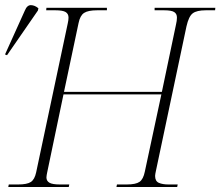

<svg xmlns="http://www.w3.org/2000/svg" viewBox="-44 -745 878 765"><path d="M-11 0 -9 -10H28Q64 -10 79 -20Q94 -30 100 -58L226 -652Q229 -665 229 -675Q229 -690 217.5 -697Q206 -704 177 -704H140L141 -714H382V-704H343Q307 -704 291 -693.5Q275 -683 269 -653L211 -379H601L657 -646Q659 -654 660 -661.5Q661 -669 661 -675Q661 -690 650 -697Q639 -704 610 -704H572V-714H814L813 -704H776Q740 -704 724 -692Q708 -680 699 -640L577 -63Q576 -58 575 -53Q574 -48 574 -44Q574 -23 589 -16.5Q604 -10 627 -10H664L662 0H420L422 -10H461Q497 -10 512 -20.5Q527 -31 533 -61L599 -369H209L144 -58Q143 -53 142 -47.5Q141 -42 141 -38Q141 -24 153 -17Q165 -10 194 -10H232L230 0ZM-16 -525 -24 -528 55 -703Q64 -725 79.5 -724.5Q95 -724 109 -712L107 -703Z"/></svg>

Font: Noto Serif Display ExtraLight
Style: Italic
Weight: 200
Italic angle: -12°
Designer: Monotype Design Team
Foundry: Monotype Imaging Inc.
Version: Version 2.009